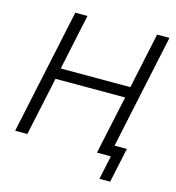

<svg xmlns="http://www.w3.org/2000/svg" viewBox="-122 -813 963 1052"><g transform="rotate(15 360.0 -287.5)"><path d="M175 -710H244L177 -394H572L639 -710H709L558 0H488L559 -332H164L93 0H24ZM538 135 567 0H488L502 -62H641L599 135Z"/></g></svg>

Font: Raleway
Style: Italic
Weight: 400
Italic angle: -12°
Designer: Matt McInerney, Pablo Impallari, Rodrigo Fuenzalida
Foundry: Matt McInerney, Pablo Impallari, Rodrigo Fuenzalida
Version: Version 4.026